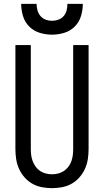

<svg xmlns="http://www.w3.org/2000/svg" viewBox="-20 -969 540 997"><path d="M250 8Q276 8 302.5 3Q329 -2 352 -15Q375 -28 392.5 -48Q410 -68 421 -92Q432 -116 436 -142.5Q440 -169 440 -195V-735H360V-195Q360 -179 358 -163Q356 -147 350.5 -131.5Q345 -116 335 -103Q325 -90 311.5 -81Q298 -72 282 -68Q266 -64 250 -64Q234 -64 218 -68Q202 -72 188.5 -81Q175 -90 165.5 -103Q156 -116 150 -131.5Q144 -147 142 -163Q140 -179 140 -195V-735H60V-195Q60 -169 64 -142.5Q68 -116 79 -92Q90 -68 107.5 -48Q125 -28 148 -15Q171 -2 197.5 3Q224 8 250 8ZM250 -789Q282 -789 313.5 -798.5Q345 -808 368 -831Q391 -854 400.5 -885.5Q410 -917 410 -949H330Q330 -932 326 -915.5Q322 -899 311 -886Q300 -873 283.5 -867Q267 -861 250 -861Q233 -861 217 -867Q201 -873 190 -886Q179 -899 174.5 -915.5Q170 -932 170 -949H90Q90 -917 99.5 -885.5Q109 -854 132 -831Q155 -808 186.5 -798.5Q218 -789 250 -789Z"/></svg>

Font: Iosevka SS09
Style: Regular
Weight: 400
Monospace: yes
Designer: Belleve Invis
Foundry: Belleve Invis
Version: Version 5.2.1; ttfautohint (v1.8.3)